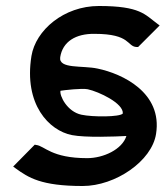

<svg xmlns="http://www.w3.org/2000/svg" viewBox="-20 -610 553 641"><path d="M24 -54 32 -48C75 -17 117 11 256 11C365 11 487 -72 501 -163C523 -301 388 -364 306 -381C256 -392 175 -379 181 -419C189 -471 233 -498 296 -497C417 -497 403 -455 436 -453H441L513 -525L505 -531C464 -561 449 -590 310 -590C193 -590 99 -509 85 -423C59 -261 144 -174 220 -159C266 -150 366 -154 402 -156C388 -111 325 -82 271 -82C151 -82 129 -123 101 -126L96 -127ZM182 -307C195 -309 253 -316 273 -312C310 -304 393 -265 390 -231C380 -219 289 -219 252 -227C204 -237 178 -291 182 -307Z"/></svg>

Font: Charger Sport
Style: BdObl
Weight: 700
Designer: Jasper
Foundry: Cannot Into Space Fonts
Version: Version 1.1